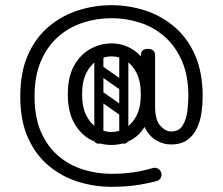

<svg xmlns="http://www.w3.org/2000/svg" viewBox="-20 -658 858 739"><path d="M639 -152Q669 -152 683 -175Q697 -198 701 -229.5Q705 -261 705 -287Q705 -367 680 -424Q655 -481 613 -517.5Q571 -554 518 -571Q465 -588 409 -588Q353 -588 300 -571Q247 -554 205 -517.5Q163 -481 138 -424Q113 -367 113 -287Q113 -206 138 -149.5Q163 -93 205 -57.5Q247 -22 300 -5.5Q353 11 409 11Q456 11 495 5Q534 -1 567 -11Q578 -14 587 -9.5Q596 -5 600 5Q604 16 599 26Q594 36 582 39Q545 49 503.5 55Q462 61 409 61Q343 61 280.5 41.5Q218 22 167.5 -20Q117 -62 87.5 -128Q58 -194 58 -287Q58 -380 87.5 -446.5Q117 -513 167.5 -555.5Q218 -598 280.5 -618Q343 -638 409 -638Q475 -638 537.5 -618Q600 -598 650.5 -555.5Q701 -513 730.5 -446.5Q760 -380 760 -287Q760 -257 755.5 -224.5Q751 -192 738 -164.5Q725 -137 701 -119.5Q677 -102 638 -102Q609 -102 582.5 -117Q556 -132 539 -164Q522 -196 522 -248Q522 -253 522 -258.5Q522 -264 523 -269L577 -256V-248Q577 -196 597 -174Q617 -152 639 -152ZM409 -100Q367 -100 328.5 -120.5Q290 -141 265.5 -184.5Q241 -228 241 -295Q241 -363 265.5 -406Q290 -449 328.5 -470Q367 -491 409 -491Q451 -491 487 -470Q523 -449 545 -406Q567 -363 567 -295Q567 -228 545 -184.5Q523 -141 487 -120.5Q451 -100 409 -100ZM409 -150Q438 -150 463.5 -165.5Q489 -181 505.5 -213Q522 -245 522 -295Q522 -345 505.5 -377.5Q489 -410 463.5 -425.5Q438 -441 409 -441Q381 -441 355 -425.5Q329 -410 312.5 -377.5Q296 -345 296 -295Q296 -245 312.5 -213Q329 -181 355 -165.5Q381 -150 409 -150ZM549 -182Q522 -182 522 -208V-444Q522 -470 549 -470Q577 -470 577 -444V-208Q577 -182 549 -182ZM349 -303Q359 -316 372 -307L466 -241Q480 -232 469 -216Q459 -203 446 -212L352 -278Q347 -282 345.5 -289Q344 -296 349 -303ZM349 -401Q359 -414 372 -405L466 -339Q480 -330 469 -314Q459 -301 446 -310L352 -376Q347 -380 345.5 -387Q344 -394 349 -401ZM456 -105Q439 -105 439 -122V-454Q439 -471 456 -471Q474 -471 474 -455V-123Q474 -105 456 -105ZM360 -105Q343 -105 343 -122V-454Q343 -471 360 -471Q378 -471 378 -455V-123Q378 -105 360 -105Z"/></svg>

Font: Nsibidi Libre Uzo
Style: Regular
Weight: 400
Designer: Oluwaseun Badejo
Version: Version 1.021